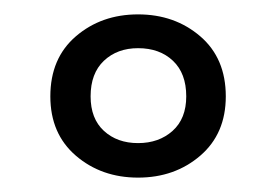

<svg xmlns="http://www.w3.org/2000/svg" viewBox="-20 -738 384 267"><path d="M50 -604Q50 -657 85.5 -687.5Q121 -718 172 -718Q223 -718 258.5 -687.5Q294 -657 294 -604Q294 -552 258.5 -521.5Q223 -491 172 -491Q121 -491 85.5 -521.5Q50 -552 50 -604ZM239 -604Q239 -636 220.5 -653.5Q202 -671 172 -671Q143 -671 124.5 -653.5Q106 -636 106 -604Q106 -573 124.5 -556Q143 -539 172 -539Q201 -539 220 -556Q239 -573 239 -604Z"/></svg>

Font: Niramit Light
Style: Regular
Weight: 300
Designer: Katatrad Aksorn Co.,Ltd.
Foundry: Cadson Demak Co.,Ltd.
Version: Version 1.000; ttfautohint (v1.6)